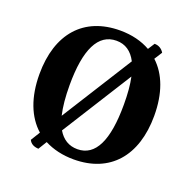

<svg xmlns="http://www.w3.org/2000/svg" viewBox="-103 -632 763 759"><g transform="rotate(20 278.5 -253.0)"><path d="M443 -469 464 -502C455 -517 441 -525 424 -525L406 -497C371 -517 328 -528 279 -528C126 -528 37 -427 37 -257C37 -160 66 -86 118 -40L94 -1C101 14 115 21 134 22L156 -14C191 4 232 14 279 14C431 14 520 -87 520 -257C520 -351 493 -423 443 -469ZM164 -257C164 -407 202 -485 279 -485C316 -485 344 -466 363 -429L176 -132C168 -166 164 -207 164 -257ZM279 -29C243 -29 216 -46 197 -78L382 -372C389 -340 392 -302 392 -257C392 -107 355 -29 279 -29Z"/></g></svg>

Font: Arima Koshi ExtraBold
Style: Regular
Weight: 800
Designer: Joana Correia and Natanael Gama
Foundry: NDISCOVER
Version: Version 1.019;PS 001.019;hotconv 1.0.88;makeotf.lib2.5.64775